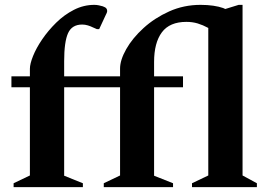

<svg xmlns="http://www.w3.org/2000/svg" viewBox="-20 -770 1107 790"><path d="M36 0V-16L103 -48V-411H27V-456H103V-487Q103 -507 116 -539.5Q129 -572 153.5 -608Q178 -644 211 -676.5Q244 -709 284 -729.5Q324 -750 368 -750Q378 -750 387 -748Q396 -746 403 -744Q414 -740 417.5 -735.5Q421 -731 421 -725Q421 -721 419 -716.5Q417 -712 414 -706L388 -650H379L363 -657Q353 -662 341.5 -665.5Q330 -669 318 -669Q276 -669 260 -633.5Q244 -598 244 -518V-456H474V-488Q474 -523 499.5 -568Q525 -613 570.5 -654.5Q616 -696 676 -723Q736 -750 805 -750Q834 -750 857.5 -746.5Q881 -743 898 -737Q903 -735 907 -733L962 -750H978V-48L1037 -16V0H770V-16L837 -48V-655Q815 -667 793.5 -673.5Q772 -680 747 -680Q678 -680 646 -637Q614 -594 614 -515V-456H733V-411H614V-47L692 -16V0H407V-16L474 -48V-411H244V-47L321 -16V0Z"/></svg>

Font: Spectral SC
Style: Bold
Weight: 700
Designer: Jean-Baptiste Levee
Foundry: Production Type
Version: Version 2.001